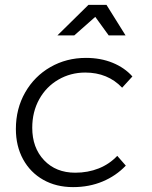

<svg xmlns="http://www.w3.org/2000/svg" viewBox="-20 -764 621 786"><path d="M45 -236Q45 -319 83 -385.5Q121 -452 186.5 -489.5Q252 -527 332 -527Q392 -527 441 -507Q490 -487 522 -451L480 -405Q421 -467 329 -467Q269 -467 219 -438Q169 -409 140.5 -357.5Q112 -306 112 -241Q112 -159 160.5 -108Q209 -57 288 -57Q340 -57 384 -74.5Q428 -92 460 -126L495 -86Q455 -44 400 -21Q345 2 279 2Q210 2 157 -28Q104 -58 74.5 -112Q45 -166 45 -236ZM494 -619H425L370 -695L284 -619H215L342 -744H416Z"/></svg>

Font: Gontserrat Light
Style: Italic
Weight: 300
Italic angle: -11.3°
Designer: Julieta Ulanovsky
Foundry: Julieta Ulanovsky
Version: Version 6.001